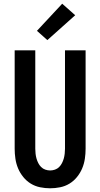

<svg xmlns="http://www.w3.org/2000/svg" viewBox="-20 -1006 540 1034"><path d="M250 8Q223 8 196 2.5Q169 -3 146 -17Q123 -31 105.5 -52.5Q88 -74 77.5 -99Q67 -124 63 -151Q59 -178 59 -205V-735H170V-205Q170 -192 171.5 -178.5Q173 -165 176.5 -152.5Q180 -140 186 -128Q192 -116 201.5 -106.5Q211 -97 224 -92.5Q237 -88 250 -88Q263 -88 276 -92.5Q289 -97 298.5 -106.5Q308 -116 314 -128Q320 -140 323.5 -152.5Q327 -165 328.5 -178.5Q330 -192 330 -205V-735H441V-205Q441 -178 437 -151Q433 -124 422.5 -99Q412 -74 394.5 -52.5Q377 -31 354 -17Q331 -3 304 2.5Q277 8 250 8ZM235 -790 179 -840 315 -986 385 -924Z"/></svg>

Font: Iosevka Julsh Curly
Style: Bold
Weight: 700
Designer: Belleve Invis
Foundry: Belleve Invis
Version: Version 15.0.2; ttfautohint (v1.8.4)